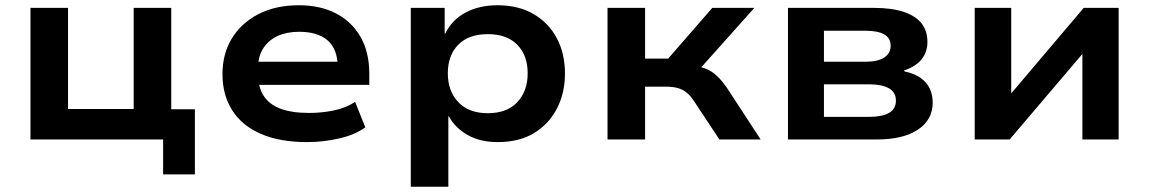

<svg xmlns="http://www.w3.org/2000/svg" viewBox="-20 -531 4375 731"><path d="M601 133V0H96V-501H239V-116H489V-501H632V-115H722V133Z M1149 10Q1046 10 974 -21Q902 -52 864.5 -110.5Q827 -169 827 -249Q827 -325 862 -383.5Q897 -442 962.5 -476.5Q1028 -511 1118 -511Q1200 -511 1260 -479.5Q1320 -448 1353 -390Q1386 -332 1386 -250V-208H939V-296H1284L1266 -276Q1265 -345 1227 -377.5Q1189 -410 1119 -410Q1072 -410 1037 -394Q1002 -378 982 -346.5Q962 -315 962 -268V-253Q962 -201 983 -167.5Q1004 -134 1047 -117.5Q1090 -101 1157 -101Q1205 -101 1251 -110.5Q1297 -120 1332 -143L1371 -46Q1330 -17 1270 -3.5Q1210 10 1149 10Z M1544 180V-501H1673V-403H1675Q1701 -456 1753 -483.5Q1805 -511 1874 -511Q1954 -511 2011.5 -477.5Q2069 -444 2100 -385.5Q2131 -327 2131 -251Q2131 -177 2100.5 -118Q2070 -59 2013.5 -24.5Q1957 10 1875 10Q1808 10 1760.5 -17Q1713 -44 1689 -88H1687V180ZM1837 -100Q1910 -100 1949.5 -142Q1989 -184 1989 -252Q1989 -320 1949.5 -360.5Q1910 -401 1837 -401Q1764 -401 1724.5 -360.5Q1685 -320 1685 -252Q1685 -184 1725 -142Q1765 -100 1837 -100Z M2293 0V-501H2436V-308H2524L2692 -501H2852L2626 -248L2613 -281Q2645 -278 2667 -269.5Q2689 -261 2708.5 -243Q2728 -225 2748 -196L2876 0H2719L2623 -145Q2610 -165 2596 -177Q2582 -189 2563 -195Q2544 -201 2515 -201H2436V0Z M2980 0V-501H3307Q3376 -501 3421.5 -485.5Q3467 -470 3489 -441.5Q3511 -413 3511 -371Q3511 -333 3488.5 -305Q3466 -277 3422 -263L3424 -259Q3462 -251 3485.5 -234Q3509 -217 3520 -193.5Q3531 -170 3531 -140Q3531 -75 3475 -37.5Q3419 0 3318 0ZM3117 -86H3288Q3338 -86 3364.5 -101Q3391 -116 3391 -148Q3391 -180 3364 -195Q3337 -210 3289 -210H3117ZM3117 -296H3276Q3322 -296 3346.5 -312Q3371 -328 3371 -357Q3371 -386 3346.5 -400Q3322 -414 3275 -414H3117Z M3691 0V-501H3830V-166H3822L4106 -501H4239V0H4101V-335H4109L3824 0Z"/></svg>

Font: Nunito Sans 7pt SemiExpanded
Style: Bold
Weight: 700
Width: 6
Designer: Vernon Adams
Foundry: Vernon Adams
Version: Version 3.101;gftools[0.9.27]